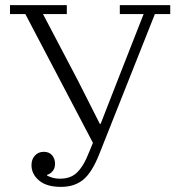

<svg xmlns="http://www.w3.org/2000/svg" viewBox="-20 -718 693 750"><path d="M218 12Q162 12 132.5 -13Q103 -38 103 -73Q103 -96 116.5 -110.5Q130 -125 151 -125Q172 -125 183.5 -111.5Q195 -98 195 -78Q195 -61 186 -50Q177 -39 164 -35V-32Q174 -27 186 -23.5Q198 -20 214 -20Q233 -20 249 -25Q265 -30 278.5 -42Q292 -54 304.5 -74.5Q317 -95 329 -126L343 -160L79 -663H19V-698H241V-663H148L284 -404L370 -234H373L439 -403L541 -663H448V-698H645V-663H585L367 -114Q339 -44 305 -16Q271 12 218 12Z"/></svg>

Font: IBM Plex Serif Light
Style: Regular
Weight: 300
Designer: Mike Abbink, Paul van der Laan, Pieter van Rosmalen
Foundry: Bold Monday
Version: Version 3.001